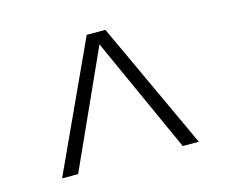

<svg xmlns="http://www.w3.org/2000/svg" viewBox="-64 -824 634 537"><g transform="rotate(-15 253.0 -555.0)"><path d="M55 -370 225.5 -740H279.5L451 -370H404.5L253 -705L101.5 -370Z"/></g></svg>

Font: Encode Sans Cnd XLt
Style: Regular
Weight: 200
Width: 3
Designer: Multiple Designers
Foundry: Impallari Type
Version: Version 3.002; ttfautohint (v1.8.3) -l 8 -r 50 -G 200 -x 14 